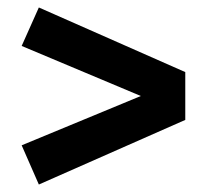

<svg xmlns="http://www.w3.org/2000/svg" viewBox="-20 -590 554 514"><path d="M84 -570 476 -397V-269L84 -96L38 -201L357 -333L38 -467Z"/></svg>

Font: FiraGO SemiBold
Style: Regular
Weight: 600
Designer: bBox Type
Foundry: bBox Type GmbH
Version: Version 1.001;PS 001.001;hotconv 1.0.88;makeotf.lib2.5.64775